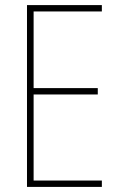

<svg xmlns="http://www.w3.org/2000/svg" viewBox="-20 -734 472 754"><path d="M380 0H86V-714H380V-689H112V-388H364V-363H112V-25H380Z"/></svg>

Font: Noto Sans Telugu Condensed Thin
Style: Regular
Weight: 100
Width: 3
Designer: Jelle Bosma - Monotype Design Team
Foundry: Monotype Imaging Inc.
Version: Version 2.005; ttfautohint (v1.8.4.7-5d5b)